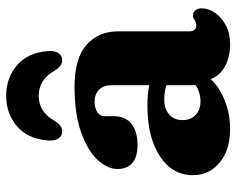

<svg xmlns="http://www.w3.org/2000/svg" viewBox="-92 -660 766 622"><g transform="rotate(-90 291.0 -349.0)"><path d="M34.5 -107Q34.5 -174 96 -214.2Q157.5 -254.5 259.5 -254.5Q296.5 -254.5 326 -248.5V-370.5Q326 -396 311.5 -410.8Q297 -425.5 272 -425.5Q251.5 -425.5 238.5 -416.5Q225.5 -407.5 225.5 -394V-362Q225.5 -326 201 -306.2Q176.5 -286.5 131.5 -286.5Q92.5 -286.5 73.5 -303.8Q54.5 -321 54.5 -351Q54.5 -384 84.2 -416Q114 -448 173.2 -469.2Q232.5 -490.5 321 -490.5Q412 -490.5 456.2 -452.2Q500.5 -414 500.5 -348.5V-117Q500.5 -108.5 505.2 -102.2Q510 -96 520.5 -96Q527 -96 530.8 -97.8Q534.5 -99.5 537.5 -101.5Q540.5 -103.5 543.2 -105.2Q546 -107 550.5 -107Q562 -107 568.5 -99Q575 -91 575 -79Q575 -57 560.8 -35.8Q546.5 -14.5 520.2 -0.5Q494 13.5 458.5 13.5Q417 13.5 386.5 -3.5Q356 -20.5 346 -49.5Q317.5 -19.5 274.2 -3Q231 13.5 183.5 13.5Q116.5 13.5 75.5 -20.2Q34.5 -54 34.5 -107ZM213 -141.5Q213 -113.5 229.8 -98Q246.5 -82.5 273 -82.5Q302 -82.5 326 -98V-192.5Q304.5 -200 280 -200Q249.5 -200 231.2 -184Q213 -168 213 -141.5ZM291.5 -606.5Q239 -606.5 210.5 -555Q195.5 -530.5 176.5 -530.5Q161 -530.5 153 -543.2Q145 -556 147 -577Q152 -642 193 -677Q234 -712 291.5 -712Q349.5 -712 390.5 -677Q431.5 -642 436.5 -577Q438.5 -556 430.2 -543.2Q422 -530.5 406.5 -530.5Q388 -530.5 373 -555Q344.5 -606.5 291.5 -606.5Z"/></g></svg>

Font: Fraunces 9pt S100
Style: Bold
Weight: 700
Version: Version 1.000; ttfautohint (v1.8.3)